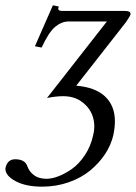

<svg xmlns="http://www.w3.org/2000/svg" viewBox="-28 -471 506 715"><path d="M207 -430.2H437Q458 -430.2 458 -419.9V-417Q456.1 -410.6 440.9 -388.2L255.9 -151.9Q327.1 -146 363.5 -111.6Q399.9 -77.1 399.9 -19Q399.9 4.9 394 32.2Q385.7 68.8 363.3 102.8Q340.8 136.7 307.6 164.1Q274.4 191.4 227.8 207.8Q181.2 224.1 128.9 224.1Q67.9 224.1 30 203.6Q-7.8 183.1 -7.8 158.2Q-7.8 153.8 -6.8 151.9Q0.5 122.1 28.8 122.1Q65.4 122.1 74.2 148.9Q81.1 168.5 98.9 181.6Q116.7 194.8 145 194.8Q165 194.8 189.5 185.5Q213.9 176.3 239.7 158.2Q265.6 140.1 287.6 107.4Q309.6 74.7 318.8 33.2Q323.2 16.6 323.2 1Q323.2 -47.9 290.5 -80.3Q257.8 -112.8 208 -112.8Q179.2 -112.8 147 -106L370.1 -391.1H228Q201.7 -391.1 177.7 -371.3Q153.8 -351.6 127 -293.9L102.1 -298.8L168.9 -451.2L190.9 -446.8Q190.4 -445.8 190.2 -444.3Q189.9 -442.9 189.7 -442.1Q189.5 -441.4 189 -440.9Q188.5 -434.6 192.4 -432.4Q196.3 -430.2 207 -430.2Z"/></svg>

Font: Linux Libertine G
Style: Italic
Weight: 400
Italic angle: -12°
Designer: Philipp H. Poll
Foundry: Philipp H. Poll
Version: Version 5.1.3